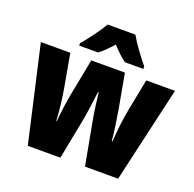

<svg xmlns="http://www.w3.org/2000/svg" viewBox="-133 -903 1054 1041"><g transform="rotate(20 394.0 -383.0)"><path d="M475 -766H315C294 -728 240 -655 209 -620V-606H318C340 -622 364 -646 394 -679C424 -647 448 -623 473 -606H579V-620C541 -667 500 -721 475 -766ZM418 -243 463 0H654L781 -553H615L579 -368C568 -313 560 -239 556 -179H552C549 -224 538 -293 528 -354L492 -553H298L260 -357C249 -302 239 -232 235 -179H232C229 -240 220 -316 210 -368L177 -553H7L133 0H321L368 -242C376 -287 385 -357 391 -404H395C400 -362 408 -293 418 -243Z"/></g></svg>

Font: Noto Sans Devanagari UI Condensed Black
Style: Regular
Weight: 900
Width: 3
Designer: Jelle Bosma - Monotype Design Team
Foundry: Monotype Imaging Inc.
Version: Version 2.004